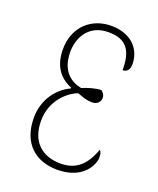

<svg xmlns="http://www.w3.org/2000/svg" viewBox="-110 -610 566 689"><g transform="rotate(20 173.5 -266.0)"><path d="M190 10C290 10 318 -57 318 -83C318 -99 314 -106 310 -110C287 -47 253 -15 194 -15C126 -15 76 -53 76 -136C76 -213 130 -260 168 -274C191 -265 207 -260 225 -260C246 -260 256 -274 256 -288C256 -301 248 -308 242 -313C223 -313 191 -304 171 -295C135 -302 90 -327 90 -404C90 -459 121 -517 195 -517C264 -517 289 -482 289 -406C306 -406 315 -418 315 -438C315 -494 275 -542 197 -542C123 -542 62 -491 62 -404C62 -343 88 -304 137 -284V-281C91 -260 48 -210 48 -137C48 -40 107 10 190 10Z"/></g></svg>

Font: Noto Serif ExtraCondensed Thin
Style: Regular
Weight: 100
Width: 2
Designer: Monotype Design Team
Foundry: Monotype Imaging Inc.
Version: Version 2.013